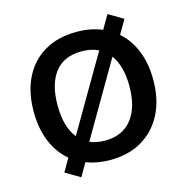

<svg xmlns="http://www.w3.org/2000/svg" viewBox="-118 -877 1023 1050"><g transform="rotate(-15 393.5 -352.5)"><path d="M55 -353Q55 -464 95.5 -545Q136 -626 212 -670.5Q288 -715 393 -715Q473 -715 538 -688L583 -765L666 -716L620 -637Q674 -590 703 -518Q732 -446 732 -354Q732 -243 690.5 -161.5Q649 -80 573 -35Q497 10 393 10Q318 10 257 -14L214 60L131 11L173 -62Q116 -110 85.5 -184Q55 -258 55 -353ZM190 -353Q190 -230 243 -165L488 -585Q447 -605 393 -605Q292 -605 241 -539Q190 -473 190 -353ZM597 -353Q597 -468 549 -533L306 -116Q344 -100 393 -100Q491 -100 544 -167Q597 -234 597 -353Z"/></g></svg>

Font: MulishBold
Style: Bold
Weight: 700
Designer: Vernon Adams
Foundry: Vernon Adams
Version: Version 3.602; ttfautohint (v1.8.3)